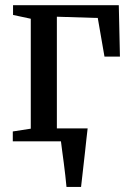

<svg xmlns="http://www.w3.org/2000/svg" viewBox="-20 -558 522 758"><path d="M242.5 180Q240.5 159 237.8 134.5Q235 110 231.8 85.2Q228.5 60.5 225.5 38.2Q222.5 16 220.5 -1L181.5 -51H326Q323.5 -31 321 -7.5Q318.5 16 315.8 40.8Q313 65.5 310.2 90.2Q307.5 115 304.8 138Q302 161 300 180ZM30.5 0V-39L101.5 -50V-484L31.5 -499V-537.5H449L453.5 -334.5H392.5L366 -487L204.5 -492V-50L312.5 -39V0Z"/></svg>

Font: Merriweather 60pt
Style: Regular
Weight: 400
Version: Version 2.100